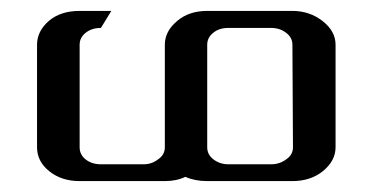

<svg xmlns="http://www.w3.org/2000/svg" viewBox="-20 -332 683 352"><path d="M47.9 -62V-250Q47.9 -274.9 69.8 -293.9Q91.3 -312 126 -312H184.1L165 -280.8Q148.4 -280.8 137.2 -272Q126 -263.2 126 -250V-62Q126 -48.3 137.2 -39.6Q148.4 -30.8 165 -30.8H243.2Q258.3 -30.8 270 -40Q282.2 -48.3 282.2 -62V-250Q282.2 -274.9 305.2 -293.9Q326.7 -312 359.9 -312H516.1Q547.4 -312 571.3 -293.5Q595.2 -274.9 595.2 -250V-62Q595.2 -37.1 571.8 -18.1Q549.3 0 516.1 0H359.9Q337.4 0 319.8 -7.8Q303.7 0 282.2 0H126Q92.8 0 70.3 -18.1Q47.9 -36.1 47.9 -62ZM359.9 -62Q359.9 -48.3 371.6 -39.6Q383.3 -30.8 398.9 -30.8H477.1Q492.7 -30.8 504.9 -40Q517.1 -48.3 517.1 -62L516.1 -250Q516.1 -263.2 504.4 -272Q492.7 -280.8 477.1 -280.8H398.9Q381.8 -280.8 371.1 -272Q359.9 -263.2 359.9 -250Z"/></svg>

Font: Hhenum
Style: Regular
Weight: 400
Designer: T. Christopher White
Version: Version 1.0